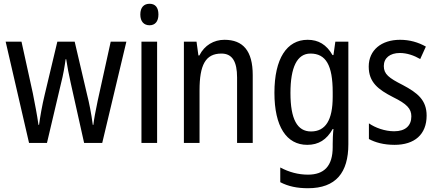

<svg xmlns="http://www.w3.org/2000/svg" viewBox="-20 -758 2318 1018"><path d="M355 -318 426 0H522L650 -537H567L498 -224C487 -172 478 -124 475 -96H472C464 -158 452 -216 442 -255L376 -537H284L217 -256C203 -199 193 -139 187 -96H184C177 -147 165 -208 154 -264L94 -537H10L134 0H229L304 -318C315 -360 323 -407 328 -444H331C336 -409 345 -362 355 -318Z M773 -738C743 -738 724 -719 724 -681C724 -644 743 -624 773 -624C802 -624 820 -644 820 -681C820 -719 803 -738 773 -738ZM813 -537H730V0H813Z M1170 -547C1114 -547 1064 -518 1037 -464H1032L1022 -537H955V0H1038V-279C1038 -413 1069 -474 1154 -474C1212 -474 1237 -431 1237 -347V0H1320V-360C1320 -488 1269 -547 1170 -547Z M1611 -547C1501 -547 1435 -448 1435 -266C1435 -87 1499 10 1609 10C1669 10 1712 -17 1744 -74H1748C1745 -48 1744 -15 1744 5V22C1744 123 1698 168 1613 168C1562 168 1513 155 1466 130V208C1508 230 1555 240 1613 240C1761 240 1827 157 1827 7V-537H1758L1748 -466H1743C1711 -522 1668 -547 1611 -547ZM1626 -474C1708 -474 1744 -412 1744 -269V-245C1744 -121 1706 -61 1629 -61C1556 -61 1520 -126 1520 -265C1520 -401 1555 -474 1626 -474Z M2242 -145C2242 -228 2193 -266 2116 -307C2041 -345 2015 -365 2015 -408C2015 -450 2047 -477 2100 -477C2138 -477 2175 -464 2208 -445L2238 -511C2197 -534 2152 -547 2101 -547C2002 -547 1935 -492 1935 -405C1935 -321 1986 -283 2064 -243C2137 -207 2161 -182 2161 -141C2161 -92 2130 -62 2070 -62C2020 -62 1969 -81 1936 -104V-21C1969 -3 2014 10 2072 10C2178 10 2242 -45 2242 -145Z"/></svg>

Font: Noto Sans Sinhala Condensed
Style: Regular
Weight: 400
Width: 3
Designer: Jelle Bosma - Monotype Design Team
Foundry: Monotype Imaging Inc.
Version: Version 2.006